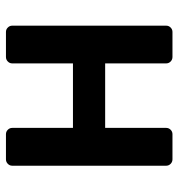

<svg xmlns="http://www.w3.org/2000/svg" viewBox="2 -587 585 629"><g transform="rotate(-90 294.5 -272.5)"><path d="M66.1 -20.6V-524.9Q66.1 -533.4 72.3 -539.4Q78.5 -545.5 87 -545.5H169.4Q177.9 -545.5 183.9 -539.4Q190 -533.4 190 -524.9V-326H401.3V-524.9Q401.3 -533.4 407.5 -539.4Q413.7 -545.5 422.2 -545.5H504.3Q512.8 -545.5 518.8 -539.4Q524.9 -533.4 524.9 -524.9V-20.6Q524.9 -12.1 518.8 -6Q512.8 0 504.3 0H422.2Q413.7 0 407.5 -6Q401.3 -12.1 401.3 -20.6V-220.5H190V-20.6Q190 -12.1 183.9 -6Q177.9 0 169.4 0H87Q78.5 0 72.3 -6Q66.1 -12.1 66.1 -20.6Z"/></g></svg>

Font: DeltaSans SemiBold
Style: Regular
Weight: 600
Designer: Rasmus Andersson
Foundry: rsms
Version: Version 3.012